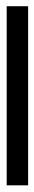

<svg xmlns="http://www.w3.org/2000/svg" viewBox="224 -266 107 598"><g transform="rotate(90 278.0 32.5)"><path d="M556.7 -1.1V65.6H-1.1V-1.1Z"/></g></svg>

Font: Paperlogy 5 Medium
Style: Regular
Weight: 500
Designer: redesigned by Lee Juim, glyphs from Gmarket Sans & Montserrat
Foundry: PT&
Version: Version 1.001